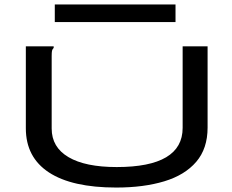

<svg xmlns="http://www.w3.org/2000/svg" viewBox="-20 -831 1040 862"><path d="M502 11Q303 11 199.5 -57Q96 -125 96 -255V-623H221V-616Q215 -610 213.5 -603Q212 -596 212 -579V-254Q212 -170 287.5 -125.5Q363 -81 504 -81Q800 -81 800 -257V-623H912V-258Q912 -164 861 -104.5Q810 -45 717.5 -17Q625 11 502 11ZM226 -732V-811H768V-732Z"/></svg>

Font: Inconsolata UltraExpanded SemiBold
Style: Regular
Weight: 600
Width: 9
Monospace: yes
Designer: Raph Levien, Cyreal, Brenton Simpson
Foundry: Raph Levien, Cyreal, Google
Version: Version 3.001; ttfautohint (v1.8.2.53-6de2)